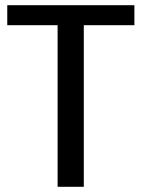

<svg xmlns="http://www.w3.org/2000/svg" viewBox="-20 -720 546 740"><path d="M498 -700V-623H254L303 -668V0H202V-668L250 -623H8V-700Z"/></svg>

Font: Pathway Extreme 28pt Medium
Style: Regular
Weight: 500
Designer: Eduardo Rodriguez Tunni
Foundry: Eduardo Rodriguez Tunni
Version: Version 1.001;gftools[0.9.26]